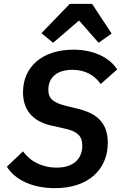

<svg xmlns="http://www.w3.org/2000/svg" viewBox="-20 -969 640 1001"><path d="M267 12C440 12 542 -85 542 -225C542 -317 497 -374 393 -400L325 -417C259 -433 232 -454 232 -501C232 -564 276 -605 357 -605C423 -605 472 -578 505 -531L591 -607C552 -668 470 -710 363 -710C203 -710 100 -623 100 -488C100 -401 145 -337 249 -314L320 -298C383 -284 409 -260 409 -210C409 -139 361 -95 275 -95C206 -95 141 -123 100 -180L16 -100C58 -31 150 12 267 12ZM344 -949 196 -796 257 -746 392 -862 494 -746 562 -794 460 -949Z"/></svg>

Font: IBM Plex Mono SmBld
Style: Italic
Weight: 600
Italic angle: -9.5°
Monospace: yes
Designer: Mike Abbink, Paul van der Laan, Pieter van Rosmalen
Foundry: Bold Monday
Version: Version 2.004